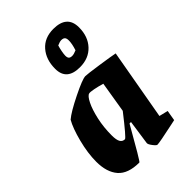

<svg xmlns="http://www.w3.org/2000/svg" viewBox="-223 -826 922 922"><g transform="rotate(-45 238.5 -364.5)"><path d="M386 -82 431 -71 422 -18 399 -13Q297 9 282 9Q276 9 263 -8Q250 -25 251 -33L269 -158H259Q165 8 160 8Q84 8 50 -31Q16 -70 16 -141Q16 -199 33.5 -267Q51 -335 72 -371Q100 -395 175 -432Q250 -469 270 -469Q283 -469 354.5 -458.5Q426 -448 450 -443ZM279 -224 305 -382Q278 -390 254.5 -394.5Q231 -399 224 -397Q211 -394 195.5 -363Q180 -332 169 -282.5Q158 -233 158 -178Q158 -147 166 -133.5Q174 -120 190 -120Q198 -120 279 -224ZM192 -596Q192 -659 226.5 -698.5Q261 -738 321 -738Q414 -738 414 -656Q414 -594 378 -555.5Q342 -517 282 -517Q192 -517 192 -596ZM324 -590Q335 -623 335 -646Q335 -661 329 -667Q323 -673 310 -673Q300 -673 282 -665Q278 -653 274.5 -634.5Q271 -616 271 -606Q271 -593 276.5 -587.5Q282 -582 294 -582Q306 -582 324 -590Z"/></g></svg>

Font: Grenze
Style: Bold Italic
Weight: 700
Italic angle: -10°
Designer: Renata Polastri
Foundry: Omnibus-Type
Version: Version 1.002; ttfautohint (v1.8)